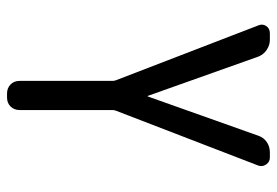

<svg xmlns="http://www.w3.org/2000/svg" viewBox="-140 -420 779 540"><g transform="rotate(90 250.0 -150.5)"><path d="M206.1 -86.9 51.8 -487.3Q46.9 -499 53.7 -509.3Q60.5 -519.5 74.2 -519.5H92.8Q107.4 -519.5 120.6 -510.7Q133.8 -502 139.6 -487.3L250 -176.8Q250 -175.8 251 -175.8Q252 -175.8 252 -176.8L362.3 -487.3Q367.2 -502 379.9 -510.7Q392.6 -519.5 409.2 -519.5H423.8Q435.5 -519.5 442.9 -509.3Q450.2 -499 446.3 -487.3L292 -86.9Q290 -81.1 290 -78.1V184.6Q290 199.2 280.3 209.5Q270.5 219.7 254.9 219.7H243.2Q228.5 219.7 218.3 210Q208 200.2 208 184.6V-78.1Q208 -81.1 206.1 -86.9Z"/></g></svg>

Font: Rounded-L Mgen+ 2m regular
Style: Regular
Weight: 400
Designer: [Source Han Sans]
Ryoko NISHIZUKA  (kana & ideographs); Paul D. Hunt (Latin, Greek & Cyrillic); Wenlong ZHANG  (bopomofo
Version: Version 1.059.20150602